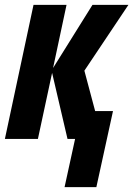

<svg xmlns="http://www.w3.org/2000/svg" viewBox="-29 -568 545 785"><path d="M278 0H247L184 -270L126 0H-9L108 -548H243L188 -290L349 -548H496L316 -279L360 -114H433L365 197H235Z"/></svg>

Font: Noto Sans Display Ex Bold Cond
Style: Italic
Weight: 800
Width: 3
Italic angle: -12°
Designer: Monotype Design team
Foundry: Monotype Imaging Inc.
Version: Version 1.000